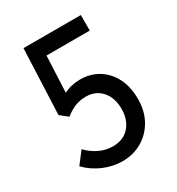

<svg xmlns="http://www.w3.org/2000/svg" viewBox="-169 -795 838 911"><g transform="rotate(-30 250.0 -340.0)"><path d="M46 -72 96 -137Q122 -109 157.5 -91.5Q193 -74 233 -74Q290 -74 323 -111Q356 -148 356 -209Q356 -269 323.5 -306Q291 -343 237 -343Q204 -343 176.5 -331.5Q149 -320 123 -299L82 -332L97 -690H411V-605H174L165 -406Q204 -427 255 -427Q310 -427 353.5 -400.5Q397 -374 422 -325.5Q447 -277 447 -210Q447 -144 419 -94.5Q391 -45 343.5 -17.5Q296 10 237 10Q185 10 134.5 -11.5Q84 -33 46 -72Z"/></g></svg>

Font: Radio Canada Condensed
Style: Regular
Weight: 400
Width: 3
Designer: Charles Daoud, Etienne Aubert Bonn, Alexandre Saumier Demers, Jacques Le Bailly
Foundry: Radio-Canada
Version: Version 2.104; ttfautohint (v1.8.4.7-5d5b);gftools[0.9.28.de